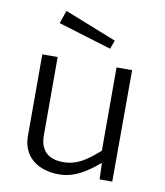

<svg xmlns="http://www.w3.org/2000/svg" viewBox="-85 -821 771 899"><g transform="rotate(10 301.0 -371.0)"><path d="M254 9C323 9 376 -21 445 -79L448 -1H508L509 -531H435V-135C372 -80 330 -51 265 -51C188 -51 154 -93 155 -162V-531H82V-143C82 -41 160 9 254 9ZM137 -689 390 -612 405 -653 158 -751Z"/></g></svg>

Font: Cheyenne Sans Light
Style: Regular
Weight: 300
Designer: The Public Sans project authors (U.S. Web Design System), Libre Franklin designed by Pablo Impallari and Rodrigo Fuenzal
Foundry: The Cheyenne Sans Project Authors
Version: Version 2.007